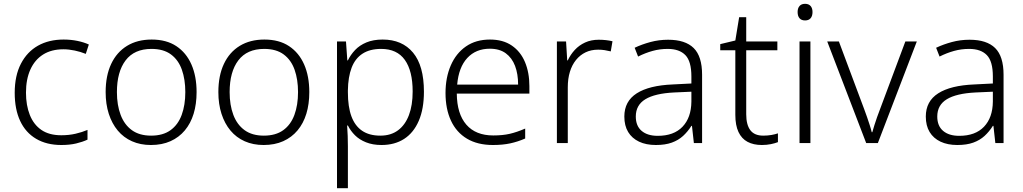

<svg xmlns="http://www.w3.org/2000/svg" viewBox="-20 -749 5355 1005"><path d="M301 10Q224 10 169 -22.5Q114 -55 85.5 -116Q57 -177 57 -263Q57 -353 89.5 -415.5Q122 -478 179 -510Q236 -542 313 -542Q351 -542 385 -535Q419 -528 445 -516L429 -467Q402 -478 371 -484.5Q340 -491 312 -491Q249 -491 205.5 -463.5Q162 -436 139 -385Q116 -334 116 -264Q116 -198 136 -147.5Q156 -97 196.5 -69Q237 -41 301 -41Q341 -41 375.5 -49Q410 -57 438 -69V-18Q412 -6 378.5 2Q345 10 301 10Z M1009 -267Q1009 -204 993.5 -153.5Q978 -103 947.5 -66.5Q917 -30 872.5 -10Q828 10 770 10Q715 10 671 -9.5Q627 -29 596.5 -65.5Q566 -102 549.5 -153Q533 -204 533 -267Q533 -353 562 -414.5Q591 -476 645 -509Q699 -542 774 -542Q851 -542 903 -507.5Q955 -473 982 -411.5Q1009 -350 1009 -267ZM592 -267Q592 -199 611.5 -147.5Q631 -96 670.5 -67.5Q710 -39 771 -39Q833 -39 872.5 -67.5Q912 -96 931 -147.5Q950 -199 950 -267Q950 -333 932 -384Q914 -435 875 -464Q836 -493 773 -493Q683 -493 637.5 -433Q592 -373 592 -267Z M1599 -267Q1599 -204 1583.5 -153.5Q1568 -103 1537.5 -66.5Q1507 -30 1462.5 -10Q1418 10 1360 10Q1305 10 1261 -9.5Q1217 -29 1186.5 -65.5Q1156 -102 1139.5 -153Q1123 -204 1123 -267Q1123 -353 1152 -414.5Q1181 -476 1235 -509Q1289 -542 1364 -542Q1441 -542 1493 -507.5Q1545 -473 1572 -411.5Q1599 -350 1599 -267ZM1182 -267Q1182 -199 1201.5 -147.5Q1221 -96 1260.5 -67.5Q1300 -39 1361 -39Q1423 -39 1462.5 -67.5Q1502 -96 1521 -147.5Q1540 -199 1540 -267Q1540 -333 1522 -384Q1504 -435 1465 -464Q1426 -493 1363 -493Q1273 -493 1227.5 -433Q1182 -373 1182 -267Z M1983 -542Q2085 -542 2142 -473.5Q2199 -405 2199 -269Q2199 -179 2172 -116.5Q2145 -54 2095.5 -22Q2046 10 1977 10Q1931 10 1896 -4Q1861 -18 1838 -41Q1815 -64 1801 -92H1797Q1799 -67 1800 -37.5Q1801 -8 1801 17V236H1744V-532H1791L1798 -433H1801Q1815 -462 1838.5 -487Q1862 -512 1898 -527Q1934 -542 1983 -542ZM1975 -493Q1916 -493 1877.5 -468Q1839 -443 1820.5 -394.5Q1802 -346 1801 -276V-266Q1801 -190 1819.5 -140Q1838 -90 1875.5 -64.5Q1913 -39 1971 -39Q2026 -39 2063.5 -67Q2101 -95 2120.5 -146.5Q2140 -198 2140 -270Q2140 -378 2099 -435.5Q2058 -493 1975 -493Z M2545 -542Q2613 -542 2659 -510.5Q2705 -479 2728 -424Q2751 -369 2751 -298V-259H2371Q2372 -153 2421 -96.5Q2470 -40 2562 -40Q2611 -40 2648 -48.5Q2685 -57 2729 -76V-24Q2690 -7 2650.5 1.5Q2611 10 2560 10Q2480 10 2424.5 -23Q2369 -56 2340.5 -117.5Q2312 -179 2312 -262Q2312 -343 2339.5 -406.5Q2367 -470 2419 -506Q2471 -542 2545 -542ZM2544 -494Q2471 -494 2426 -445.5Q2381 -397 2373 -306H2692Q2692 -362 2676 -404Q2660 -446 2627.5 -470Q2595 -494 2544 -494Z M3114 -541Q3133 -541 3151.5 -539Q3170 -537 3186 -533L3177 -480Q3161 -484 3145 -486.5Q3129 -489 3111 -489Q3074 -489 3045 -475Q3016 -461 2995 -435Q2974 -409 2963 -373Q2952 -337 2952 -292V0H2895V-532H2943L2949 -433H2952Q2966 -463 2988.5 -487.5Q3011 -512 3042.5 -526.5Q3074 -541 3114 -541Z M3477 -541Q3567 -541 3611 -497.5Q3655 -454 3655 -358V0H3612L3602 -90H3599Q3580 -60 3555.5 -37.5Q3531 -15 3496.5 -2.5Q3462 10 3413 10Q3362 10 3325 -7.5Q3288 -25 3268 -58Q3248 -91 3248 -139Q3248 -219 3313 -260.5Q3378 -302 3502 -307L3599 -312V-349Q3599 -428 3567.5 -460.5Q3536 -493 3475 -493Q3434 -493 3396 -482.5Q3358 -472 3320 -453L3302 -499Q3340 -517 3384.5 -529Q3429 -541 3477 -541ZM3509 -265Q3408 -260 3358 -229.5Q3308 -199 3308 -139Q3308 -90 3338.5 -64Q3369 -38 3423 -38Q3507 -38 3552.5 -85.5Q3598 -133 3599 -217V-269Z M3975 -39Q3998 -39 4018 -42.5Q4038 -46 4052 -51V-5Q4037 1 4015 5.5Q3993 10 3968 10Q3924 10 3893 -6.5Q3862 -23 3845.5 -58Q3829 -93 3829 -148V-486H3750V-518L3829 -537L3849 -659H3886V-532H4049V-486H3886V-151Q3886 -96 3907.5 -67.5Q3929 -39 3975 -39Z M4222 -532V0H4165V-532ZM4194 -729Q4213 -729 4223 -717.5Q4233 -706 4233 -686Q4233 -665 4223 -653.5Q4213 -642 4194 -642Q4175 -642 4165 -653.5Q4155 -665 4155 -686Q4155 -706 4165 -717.5Q4175 -729 4194 -729Z M4514 0 4310 -532H4371L4503 -179Q4511 -158 4518.5 -136Q4526 -114 4532.5 -94Q4539 -74 4543 -57H4546Q4551 -74 4557 -94Q4563 -114 4571 -136Q4579 -158 4587 -179L4719 -532H4779L4575 0Z M5055 -541Q5145 -541 5189 -497.5Q5233 -454 5233 -358V0H5190L5180 -90H5177Q5158 -60 5133.5 -37.5Q5109 -15 5074.5 -2.5Q5040 10 4991 10Q4940 10 4903 -7.5Q4866 -25 4846 -58Q4826 -91 4826 -139Q4826 -219 4891 -260.5Q4956 -302 5080 -307L5177 -312V-349Q5177 -428 5145.5 -460.5Q5114 -493 5053 -493Q5012 -493 4974 -482.5Q4936 -472 4898 -453L4880 -499Q4918 -517 4962.5 -529Q5007 -541 5055 -541ZM5087 -265Q4986 -260 4936 -229.5Q4886 -199 4886 -139Q4886 -90 4916.5 -64Q4947 -38 5001 -38Q5085 -38 5130.5 -85.5Q5176 -133 5177 -217V-269Z"/></svg>

Font: Noto Sans Thai Light
Style: Regular
Weight: 300
Designer: Monotype Design Team
Foundry: Monotype Imaging Inc.
Version: Version 2.001